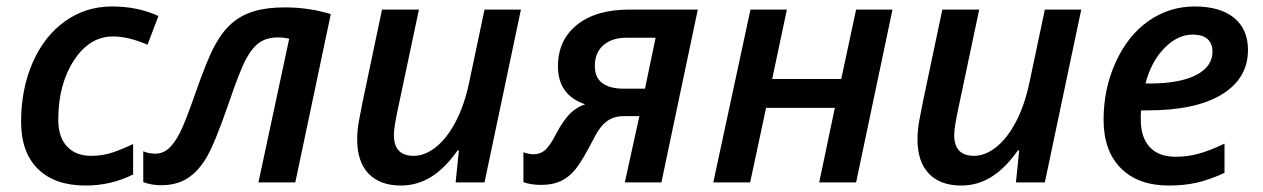

<svg xmlns="http://www.w3.org/2000/svg" viewBox="-20 -570 3948 600"><path d="M247.1 9.8Q151.4 9.8 98.6 -42Q45.9 -93.8 45.9 -189.9Q45.9 -291 81.8 -373.8Q117.7 -456.5 182.6 -503.2Q247.6 -549.8 330.1 -549.8Q410.2 -549.8 475.1 -520L440.9 -430.2Q381.3 -456.1 333 -456.1Q259.8 -456.1 210.9 -381.1Q162.1 -306.2 162.1 -195.8Q162.1 -141.6 189.5 -112.3Q216.8 -83 265.1 -83Q301.3 -83 332.8 -93.8Q364.3 -104.5 396 -120.1V-24.9Q327.6 9.8 247.1 9.8Z M902.8 0H787.6L883.8 -449.2Q865.7 -453.1 849.6 -453.1Q814.5 -453.1 791.5 -437.5Q768.6 -421.9 748.8 -385.3Q729 -348.6 692.9 -242.2Q650.4 -119.6 624.5 -76.4Q598.6 -33.2 564.9 -12.2Q531.2 8.8 483.9 8.8Q452.6 8.8 427.7 -1V-97.2Q445.3 -89.8 464.8 -89.8Q488.8 -89.8 506.8 -105.7Q524.9 -121.6 541.7 -154.1Q558.6 -186.5 591.8 -282.2Q627.4 -384.3 651.6 -428.5Q675.8 -472.7 705.1 -497.8Q734.4 -522.9 773.9 -534.9Q813.5 -546.9 869.6 -546.9Q945.8 -546.9 1013.7 -525.9Z M1289.1 -540 1226.1 -242.2Q1210.9 -173.3 1210.9 -147.9Q1210.9 -83 1272.9 -83Q1308.1 -83 1342.8 -110.8Q1377.4 -138.7 1404.3 -190.2Q1431.2 -241.7 1445.8 -311L1494.1 -540H1607.9L1494.1 0H1403.8L1414.1 -100.1H1410.2Q1370.1 -43.5 1326.7 -16.8Q1283.2 9.8 1232.9 9.8Q1167.5 9.8 1131.8 -27.3Q1096.2 -64.5 1096.2 -133.8Q1096.2 -164.6 1102.1 -194.6Q1107.9 -224.6 1113.8 -254.9L1173.8 -540Z M1928.7 -207Q1897.9 -207 1876.2 -190.9Q1854.5 -174.8 1836.9 -139.6Q1800.3 -68.4 1779.5 -42.5Q1758.8 -16.6 1733.2 -4.4Q1707.5 7.8 1671.9 7.8Q1637.2 7.8 1615.7 -1V-94.2Q1633.3 -87.9 1647 -87.9Q1668.5 -87.9 1683.6 -101.1Q1698.7 -114.3 1716.8 -149.9Q1741.2 -195.8 1762.2 -215.8Q1783.2 -235.8 1808.6 -244.1Q1723.6 -272.9 1723.6 -362.8Q1723.6 -444.8 1783 -492.4Q1842.3 -540 1945.8 -540H2160.6L2046.9 0H1932.6L1978 -207ZM1938 -452.1Q1892.1 -452.1 1865.5 -428.7Q1838.9 -405.3 1838.9 -363.8Q1838.9 -327.1 1862.5 -310.1Q1886.2 -293 1926.8 -293H1995.6L2028.8 -452.1Z M2439 -540 2393.1 -323.2H2608.9L2655.3 -540H2769L2655.3 0H2540L2588.9 -232.9H2374L2324.2 0H2209L2325.2 -540Z M3040 -540 2977.1 -242.2Q2961.9 -173.3 2961.9 -147.9Q2961.9 -83 3023.9 -83Q3059.1 -83 3093.8 -110.8Q3128.4 -138.7 3155.3 -190.2Q3182.1 -241.7 3196.8 -311L3245.1 -540H3358.9L3245.1 0H3154.8L3165 -100.1H3161.1Q3121.1 -43.5 3077.6 -16.8Q3034.2 9.8 2983.9 9.8Q2918.5 9.8 2882.8 -27.3Q2847.2 -64.5 2847.2 -133.8Q2847.2 -164.6 2853 -194.6Q2858.9 -224.6 2864.7 -254.9L2924.8 -540Z M3707 -461.9Q3660.2 -461.9 3618.9 -419.9Q3577.6 -377.9 3559.6 -309.1H3573.7Q3665.5 -309.1 3717.3 -335.2Q3769 -361.3 3769 -409.2Q3769 -434.1 3753.4 -448Q3737.8 -461.9 3707 -461.9ZM3632.8 9.8Q3536.6 9.8 3482.7 -44.4Q3428.7 -98.6 3428.7 -195.8Q3428.7 -292.5 3466.6 -375.7Q3504.4 -459 3569.1 -504.4Q3633.8 -549.8 3713.9 -549.8Q3792.5 -549.8 3836.2 -514.4Q3879.9 -479 3879.9 -414.1Q3879.9 -325.2 3798.6 -275.1Q3717.3 -225.1 3566.9 -225.1H3545.9L3544.9 -210V-195.8Q3544.9 -141.6 3572.5 -110.8Q3600.1 -80.1 3654.8 -80.1Q3689.9 -80.1 3724.6 -89.4Q3759.3 -98.6 3806.6 -121.1V-29.8Q3759.8 -8.3 3720.5 0.7Q3681.2 9.8 3632.8 9.8Z"/></svg>

Font: Open Sans Semibold
Style: Italic
Weight: 600
Italic angle: -12°
Foundry: Ascender Corporation
Version: Version 1.10